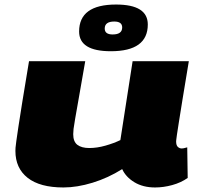

<svg xmlns="http://www.w3.org/2000/svg" viewBox="-20 -817 890 847"><path d="M260 10Q156 10 102 -32.5Q48 -75 48 -151Q48 -157 48.5 -165.5Q49 -174 52 -194.5Q55 -215 61 -256.5Q67 -298 78.5 -368Q90 -438 108 -547H356Q338 -444 327.5 -384Q317 -324 311.5 -293Q306 -262 304.5 -248.5Q303 -235 303 -225Q303 -192 321.5 -178Q340 -164 374 -164Q408 -164 445 -174.5Q482 -185 511 -199L565 -547H813Q796 -446 785.5 -380.5Q775 -315 769 -277.5Q763 -240 760.5 -222.5Q758 -205 757.5 -199.5Q757 -194 757 -193Q757 -176 764.5 -169Q772 -162 782 -162Q785 -162 790.5 -163Q796 -164 806 -167L808 -32Q778 -11 739.5 -0.5Q701 10 664 10Q611 10 573 -13Q535 -36 519 -71Q457 -32 388.5 -11Q320 10 260 10ZM469 -591Q329 -591 329 -678Q329 -797 492 -797Q632 -797 632 -709Q632 -591 469 -591ZM477 -665Q519 -665 519 -696Q519 -722 484 -722Q442 -722 442 -691Q442 -665 477 -665Z"/></svg>

Font: Georama ExtraExtended ExtraBold
Style: Italic
Weight: 800
Width: 8
Italic angle: -9°
Designer: Jean-Baptiste Levee
Foundry: Production Type
Version: Version 1.000